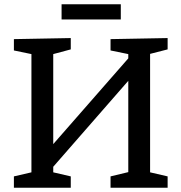

<svg xmlns="http://www.w3.org/2000/svg" viewBox="-20 -878 848 898"><path d="M764 -700V-647L682 -626V-72L764 -53V0H497V-53L580 -73V-500L229 -98V-72L311 -53V0H45V-53L127 -72V-625L45 -642V-695L311 -700V-647L229 -625V-204L580 -605V-625L497 -642V-695ZM268 -858H545V-787H268Z"/></svg>

Font: Bitter Pro Medium
Style: Regular
Weight: 500
Designer: Sol Matas, and Bitter project Authors
Foundry: Sol Matas
Version: Version 1.010